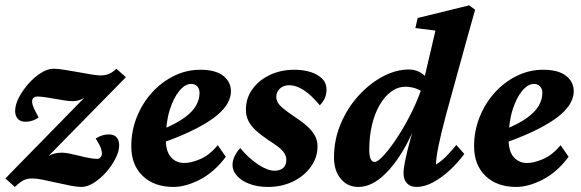

<svg xmlns="http://www.w3.org/2000/svg" viewBox="-31 -701 2204 728"><path d="M126 -82 120.1 -85.9Q133.8 -97.7 153.8 -109.9Q173.8 -122.1 204.1 -122.1Q215.8 -122.1 232.9 -118.7Q250 -115.2 269 -110.4Q288.1 -105.5 306.2 -102.1Q324.2 -98.6 336.9 -98.6Q345.7 -98.6 350.6 -105Q355.5 -111.3 355.5 -120.1Q355.5 -127 351.6 -138.7Q347.7 -150.4 332 -175.8Q343.8 -183.6 356.4 -187.5Q369.1 -191.4 380.9 -191.4Q402.3 -191.4 411.6 -179.7Q420.9 -168 420.9 -150.4Q420.9 -127.9 407.2 -100.6Q393.6 -73.2 371.6 -48.3Q349.6 -23.4 324.7 -7.8Q299.8 7.8 277.3 7.8Q261.7 7.8 236.3 2.9Q210.9 -2 183.6 -8.3Q156.2 -14.6 131.3 -19.5Q106.4 -24.4 91.8 -24.4Q73.2 -24.4 59.6 -18.1Q45.9 -11.7 25.4 7.8L-10.7 -24.4L309.6 -351.6L314.5 -347.7Q300.8 -335.9 282.7 -326.7Q264.6 -317.4 245.1 -317.4Q231.4 -317.4 212.9 -320.3Q194.3 -323.2 175.3 -326.7Q156.2 -330.1 139.2 -332.5Q122.1 -335 111.3 -335Q101.6 -335 96.2 -330.1Q90.8 -325.2 90.8 -316.4Q90.8 -306.6 95.7 -294.9Q100.6 -283.2 115.2 -255.9Q105.5 -248 92.3 -243.7Q79.1 -239.3 67.4 -239.3Q45.9 -239.3 36.1 -251Q26.4 -262.7 26.4 -280.3Q26.4 -303.7 40.5 -331.1Q54.7 -358.4 76.7 -383.3Q98.6 -408.2 124 -424.3Q149.4 -440.4 171.9 -440.4Q187.5 -440.4 212.4 -436.5Q237.3 -432.6 264.2 -427.7Q291 -422.9 314.5 -418.9Q337.9 -415 348.6 -415Q368.2 -415 382.3 -420.9Q396.5 -426.8 410.2 -440.4L446.3 -408.2Z M627 7.8Q553.7 7.8 510.3 -33.7Q466.8 -75.2 466.8 -146.5Q466.8 -205.1 487.8 -257.3Q508.8 -309.6 544.9 -349.6Q581.1 -389.6 628.4 -413.1Q675.8 -436.5 728.5 -436.5Q786.1 -436.5 815.4 -413.6Q844.7 -390.6 844.7 -354.5Q844.7 -334 833 -311.5Q821.3 -289.1 793.5 -265.1Q765.6 -241.2 714.4 -214.4Q663.1 -187.5 584 -159.2V-210Q637.7 -232.4 668.5 -254.9Q699.2 -277.3 712.4 -300.8Q725.6 -324.2 725.6 -348.6Q725.6 -364.3 716.8 -373.5Q708 -382.8 693.4 -382.8Q670.9 -382.8 648.9 -356.4Q627 -330.1 612.3 -283.2Q597.7 -236.3 597.7 -172.9Q597.7 -127 617.2 -105Q636.7 -83 668 -83Q693.4 -83 728 -97.7Q762.7 -112.3 794.9 -150.4L825.2 -106.4Q781.2 -47.9 727.1 -20Q672.9 7.8 627 7.8Z M985.4 7.8Q945.3 7.8 914.6 -3.9Q883.8 -15.6 867.2 -34.7Q850.6 -53.7 850.6 -75.2Q850.6 -92.8 858.9 -109.4Q867.2 -126 879.9 -139.6Q911.1 -101.6 947.3 -77.6Q983.4 -53.7 1009.8 -53.7Q1030.3 -53.7 1042.5 -64Q1054.7 -74.2 1054.7 -95.7Q1054.7 -112.3 1041.5 -127.9Q1028.3 -143.6 986.3 -169.9Q956.1 -190.4 937 -208.5Q918 -226.6 909.7 -245.1Q901.4 -263.7 901.4 -285.2Q901.4 -329.1 926.3 -363.3Q951.2 -397.5 992.7 -417Q1034.2 -436.5 1085 -436.5Q1118.2 -436.5 1145.5 -428.2Q1172.9 -419.9 1189.9 -403.3Q1207 -386.7 1207 -361.3Q1207 -342.8 1200.2 -328.1Q1193.4 -313.5 1181.6 -301.8Q1148.4 -341.8 1119.6 -359.9Q1090.8 -377.9 1066.4 -377.9Q1043.9 -377.9 1030.3 -365.2Q1016.6 -352.5 1016.6 -334Q1016.6 -322.3 1022.5 -312Q1028.3 -301.8 1044.4 -288.6Q1060.5 -275.4 1090.8 -254.9Q1122.1 -234.4 1139.6 -216.8Q1157.2 -199.2 1165 -182.6Q1172.9 -166 1172.9 -146.5Q1172.9 -103.5 1147.5 -68.4Q1122.1 -33.2 1079.6 -12.7Q1037.1 7.8 985.4 7.8Z M1328.1 7.8Q1286.1 7.8 1260.7 -23.4Q1235.4 -54.7 1235.4 -103.5Q1235.4 -171.9 1261.2 -232.4Q1287.1 -293 1329.1 -338.9Q1371.1 -384.8 1420.9 -411.1Q1470.7 -437.5 1519.5 -437.5Q1548.8 -437.5 1570.8 -420.9Q1592.8 -404.3 1614.3 -375L1581.1 -343.8Q1566.4 -358.4 1546.4 -365.2Q1526.4 -372.1 1506.8 -372.1Q1477.5 -372.1 1452.6 -354Q1427.7 -335.9 1408.7 -303.2Q1389.6 -270.5 1379.4 -227.1Q1369.1 -183.6 1369.1 -132.8Q1369.1 -111.3 1374 -99.1Q1378.9 -86.9 1389.6 -86.9Q1401.4 -86.9 1425.3 -113.3Q1449.2 -139.6 1477.5 -183.1Q1505.9 -226.6 1531.7 -279.3Q1557.6 -332 1574.2 -385.7L1577.1 -401.4L1620.1 -585L1543.9 -594.7L1552.7 -632.8L1748 -680.7L1770.5 -664.1Q1760.7 -629.9 1751 -594.7Q1741.2 -559.6 1731.9 -525.9Q1722.7 -492.2 1713.9 -460.9L1660.2 -265.6Q1641.6 -196.3 1631.8 -148.4Q1622.1 -100.6 1622.1 -77.1Q1641.6 -88.9 1660.6 -107.9Q1679.7 -127 1699.2 -151.4L1729.5 -117.2Q1705.1 -84 1673.8 -55.2Q1642.6 -26.4 1610.4 -9.3Q1578.1 7.8 1548.8 7.8Q1525.4 7.8 1512.2 -5.9Q1499 -19.5 1499 -44.9Q1499 -60.5 1504.9 -90.3Q1510.7 -120.1 1523.4 -167Q1536.1 -213.9 1557.6 -283.2H1566.4Q1535.2 -193.4 1496.1 -128.4Q1457 -63.5 1414.1 -27.8Q1371.1 7.8 1328.1 7.8Z M1926.8 7.8Q1853.5 7.8 1810.1 -33.7Q1766.6 -75.2 1766.6 -146.5Q1766.6 -205.1 1787.6 -257.3Q1808.6 -309.6 1844.7 -349.6Q1880.9 -389.6 1928.2 -413.1Q1975.6 -436.5 2028.3 -436.5Q2085.9 -436.5 2115.2 -413.6Q2144.5 -390.6 2144.5 -354.5Q2144.5 -334 2132.8 -311.5Q2121.1 -289.1 2093.3 -265.1Q2065.4 -241.2 2014.2 -214.4Q1962.9 -187.5 1883.8 -159.2V-210Q1937.5 -232.4 1968.3 -254.9Q1999 -277.3 2012.2 -300.8Q2025.4 -324.2 2025.4 -348.6Q2025.4 -364.3 2016.6 -373.5Q2007.8 -382.8 1993.2 -382.8Q1970.7 -382.8 1948.7 -356.4Q1926.8 -330.1 1912.1 -283.2Q1897.5 -236.3 1897.5 -172.9Q1897.5 -127 1917 -105Q1936.5 -83 1967.8 -83Q1993.2 -83 2027.8 -97.7Q2062.5 -112.3 2094.7 -150.4L2125 -106.4Q2081.1 -47.9 2026.9 -20Q1972.7 7.8 1926.8 7.8Z"/></svg>

Font: Crimson Pro
Style: Bold Italic
Weight: 700
Italic angle: -12°
Designer: Jacques Le Bailly
Foundry: Baron von Fonthausen
Version: Version 1.003